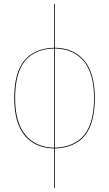

<svg xmlns="http://www.w3.org/2000/svg" viewBox="-20 -750 546 961"><path d="M454.6 -259.3Q454.6 -134.3 405.3 -72.5Q356 -10.7 254.9 -6.8V190.4H251V-6.8Q154.8 -9.3 103 -72.5Q51.3 -135.7 51.3 -259.3Q51.3 -384.3 101.1 -446Q150.9 -507.8 251 -511.2V-730.5H254.9V-511.2Q350.6 -509.3 402.6 -446Q454.6 -382.8 454.6 -259.3ZM55.7 -259.3Q55.7 -137.2 106.7 -75.2Q157.7 -13.2 251 -10.7V-507.3Q152.8 -504.4 104.2 -443.6Q55.7 -382.8 55.7 -259.3ZM254.9 -10.7Q353.5 -14.6 402.1 -75.2Q450.7 -135.7 450.7 -259.3Q450.7 -381.3 399.7 -443.4Q348.6 -505.4 254.9 -507.3Z"/></svg>

Font: Fira Sans Compressed Four
Style: Regular
Weight: 100
Width: 1
Designer: Carrois Corporate & Edenspiekermann AG
Foundry: Carrois Corporate GbR & Edenspiekermann AG
Version: Version 4.203;PS 004.203;hotconv 1.0.88;makeotf.lib2.5.64775